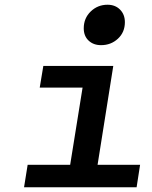

<svg xmlns="http://www.w3.org/2000/svg" viewBox="-20 -787 640 807"><path d="M404.8 -597.2Q372.6 -597.2 352.3 -616.5Q332 -635.7 332 -668Q332 -710.4 361.3 -738.8Q390.6 -767.1 432.1 -767.1Q464.4 -767.1 484.6 -746.6Q504.9 -726.1 504.9 -693.8Q504.9 -651.4 475.6 -624.3Q446.3 -597.2 404.8 -597.2ZM81.1 0 96.2 -94.2H274.9L327.1 -418.9H147L162.1 -509.8H456.1L390.1 -94.2H568.8L554.2 0Z"/></svg>

Font: Office Code Pro Medium Italic
Style: Regular
Weight: 500
Italic angle: -9°
Designer: Nathan Rutzky & Paul D. Hunt
Foundry: Adobe Systems Incorporated
Version: Version 1.004;PS 001.004;hotconv 1.0.70;makeotf.lib2.5.58329